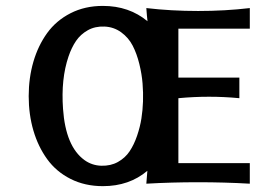

<svg xmlns="http://www.w3.org/2000/svg" viewBox="-20 -619 862 647"><path d="M210.9 -428.7Q185.1 -353 192.4 -252Q201.2 -125.5 264.6 -79.6Q289.6 -61.5 321.3 -60.5Q353 -59.6 377.4 -73.2Q401.9 -86.9 416.7 -109.1Q431.6 -131.3 441.9 -161.4Q452.1 -191.4 456.5 -219.5Q460.9 -247.6 461.9 -277.1Q462.9 -306.6 460.4 -337.6Q458 -368.7 449.5 -403.6Q440.9 -438.5 427 -465.3Q413.1 -492.2 388.2 -510.3Q363.3 -528.3 331.8 -529.5Q300.3 -530.8 275.9 -517.1Q251.5 -503.4 236.3 -481.2Q221.2 -459 210.9 -428.7ZM821.8 -69.3V0Q737.3 -4.9 647.5 -4.9Q557.6 -4.9 473.1 0Q474.6 -15.6 476.6 -43.5Q415.5 8.3 326.7 8.3Q266.1 8.3 217.8 -16.1Q169.4 -40.5 138.9 -82.8Q108.4 -125 92.5 -179.2Q76.7 -233.4 76.7 -294.9Q76.7 -356.4 92.5 -410.9Q108.4 -465.3 138.9 -507.6Q169.4 -549.8 217.8 -574.5Q266.1 -599.1 326.7 -599.1Q415 -599.1 477.1 -547.4Q475.1 -563.5 473.1 -591.8Q556.2 -582 647.7 -582Q739.3 -582 821.8 -591.8V-522.5H581.1V-357.4H786.6V-288.1Q735.8 -293 684.3 -293Q632.8 -293 581.1 -288.1V-69.3Z"/></svg>

Font: Rachana
Style: Bold
Weight: 700
Designer: Hussain KH
Foundry: Hussain KH, Rajeesh K Nambiar, Santhosh Thottingal, Swathanthra Malayalam Computing (http://smc.org.in)
Version: Version 7.0.0+20221109